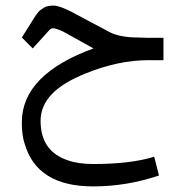

<svg xmlns="http://www.w3.org/2000/svg" viewBox="-20 -453 671 686"><path d="M58 -16C58 10 60 36 68 60C97 162 179 213 312 213H314C393 213 471 200 548 174L531 107C472 125 400 133 314 133C280 133 248 129 223 120C157 98 125 51 125 -21C125 -93 179 -148 287 -191C364 -222 438 -238 510 -238H564V-318H504C495 -318 485 -319 474 -319C433 -319 399 -325 374 -337L235 -411C207 -425 186 -433 172 -433C158 -433 145 -431 136 -425C127 -419 120 -414 117 -410C114 -406 110 -401 107 -397L58 -319L97 -280L154 -343C160 -350 163 -352 170 -352C177 -352 188 -348 206 -340L314 -280C144 -218 58 -130 58 -16Z"/></svg>

Font: Iranian Sans 
Style: Regular
Weight: 400
Designer: Hooman Mehr, Hadi Navid in Neviseh Pardaz Co. Ltd. (http://nevisa.com)
Foundry: http://font-store.ir
Version: 5.0.0 build 1/7/1393